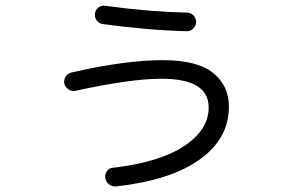

<svg xmlns="http://www.w3.org/2000/svg" viewBox="-20 -627 1040 686"><path d="M250 -302.7Q236.3 -299.8 224.6 -307.6Q212.9 -315.4 210 -328.1Q207 -340.8 214.4 -353Q221.7 -365.2 236.3 -368.2Q428.7 -412.1 560.5 -412.1Q685.5 -412.1 741.7 -366.2Q797.9 -320.3 797.9 -246.1Q797.9 -131.8 693.4 -57.1Q588.9 17.6 394.5 39.1Q380.9 40 370.1 32.2Q359.4 24.4 356.4 9.8Q353.5 -2.9 361.3 -14.6Q369.1 -26.4 381.8 -27.3Q549.8 -46.9 637.7 -105Q725.6 -163.1 725.6 -243.2Q725.6 -345.7 556.6 -345.7Q448.2 -345.7 250 -302.7ZM355.5 -606.4Q510.7 -585 648.4 -582Q662.1 -582 671.4 -571.8Q680.7 -561.5 680.7 -548.8Q680.7 -536.1 671.4 -525.9Q662.1 -515.6 648.4 -515.6Q510.7 -518.6 347.7 -541Q335 -542 326.2 -553.2Q317.4 -564.5 319.3 -578.1Q320.3 -590.8 331.1 -599.6Q341.8 -608.4 355.5 -606.4Z"/></svg>

Font: Rounded Mgen+ 1mn regular
Style: Regular
Weight: 400
Designer: [Source Han Sans]
Ryoko NISHIZUKA  (kana & ideographs); Paul D. Hunt (Latin, Greek & Cyrillic); Wenlong ZHANG  (bopomofo
Version: Version 1.059.20150602